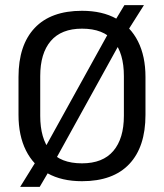

<svg xmlns="http://www.w3.org/2000/svg" viewBox="-20 -693 638 747"><path d="M299 12Q220 12 165 -18.8Q110 -49.5 81 -107.5Q52 -165.5 52 -246V-393.5Q52 -517.5 115 -584.2Q178 -651 299 -651Q378 -651 433 -620.2Q488 -589.5 517 -531.8Q546 -474 546 -393.5V-246Q546 -121.5 483 -54.8Q420 12 299 12ZM134.5 34H58.5L127 -76.5L145.5 -101L413.5 -585.5L422 -603.5L464 -673H540L472 -565.5L454.5 -540L188.5 -58.5L181.5 -46ZM299 -57.5Q380 -57.5 421 -105.8Q462 -154 462 -242.5V-397Q462 -485.5 422.2 -533.5Q382.5 -581.5 299 -581.5Q218.5 -581.5 177.5 -533.5Q136.5 -485.5 136.5 -397V-242.5Q136.5 -154 175.8 -105.8Q215 -57.5 299 -57.5Z"/></svg>

Font: Anek Kannada
Style: Regular
Weight: 400
Version: Version 1.003